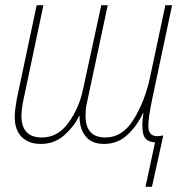

<svg xmlns="http://www.w3.org/2000/svg" viewBox="-20 -547 725 743"><path d="M568 176 612 -23Q598 -20 589 -20Q554 -20 554 -59Q554 -91 568 -159L646 -527H620L560 -245Q540 -154 497 -84.5Q454 -15 388 -15Q311 -15 311 -99Q311 -109 312 -123Q313 -137 317 -152L397 -527H372L301 -200Q286 -129 245 -72Q204 -15 142 -15Q63 -15 63 -99Q63 -124 71 -162L148 -527H122L45 -164Q42 -147 39.5 -128.5Q37 -110 37 -96Q37 -43 64.5 -16.5Q92 10 138 10Q191 10 229 -24Q267 -58 286 -98H288Q287 -51 310.5 -20.5Q334 10 383 10Q436 10 474 -26Q512 -62 533 -109H535Q527 -58 534.5 -28Q542 2 580 4L543 176Z"/></svg>

Font: Noto Sans Display SemiCondensed Thin
Style: Italic
Weight: 250
Width: 4
Designer: Monotype Design team
Foundry: Monotype Imaging Inc.
Version: 1.000